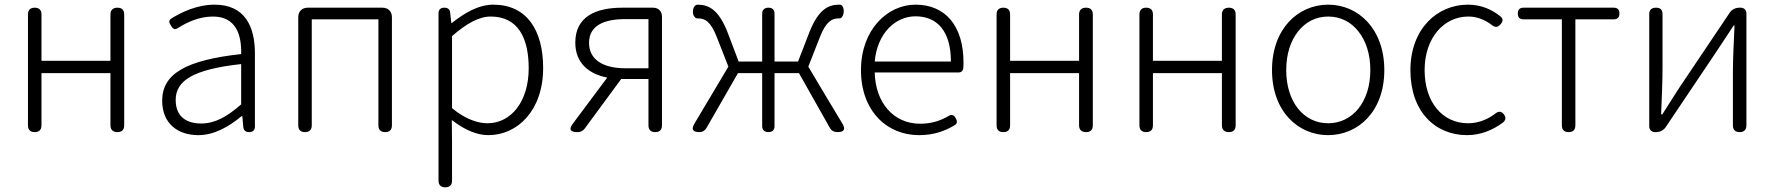

<svg xmlns="http://www.w3.org/2000/svg" viewBox="-20 -567 7614 824"><path d="M513 -267V-505C513 -524 503 -534 484 -534C465 -534 454 -524 454 -505V-306H158V-505C158 -524 148 -534 129 -534C110 -534 100 -524 100 -505V-29C100 -10 110 0 129 0C148 0 158 -10 158 -29V-253H306H454V-29C454 -10 465 0 484 0C503 0 513 -10 513 -29V-267Z M1074 -253V-338C1074 -456 1029 -547 901 -547C825 -547 758 -514 716 -488C703 -479 705 -472 713 -458C722 -443 729 -437 744 -447C782 -471 834 -496 894 -496C995 -496 1017 -414 1015 -335C781 -309 676 -252 676 -135C676 -35 745 13 831 13C900 13 963 -24 1016 -68H1020L1024 -23C1025 -8 1034 0 1049 0C1065 0 1074 -8 1074 -24V-169ZM1015 -248V-205V-119C953 -65 902 -37 843 -37C783 -37 734 -64 734 -138C734 -219 805 -269 1015 -292Z M1260 -267V-29C1260 -10 1270 0 1289 0C1308 0 1318 -10 1318 -29V-484H1604V-29C1604 -10 1614 0 1633 0C1652 0 1662 -10 1662 -29V-493C1662 -518 1646 -534 1621 -534H1461H1301C1276 -534 1260 -518 1260 -493Z M1862 -341V-148V208C1862 227 1872 237 1891 237C1910 237 1920 227 1920 208V46L1919 -52C1973 -10 2026 13 2076 13C2201 13 2311 -93 2311 -275C2311 -440 2239 -547 2097 -547C2032 -547 1970 -509 1919 -468H1917L1912 -512C1911 -527 1902 -534 1887 -534C1871 -534 1862 -526 1862 -510ZM1920 -334V-412C1982 -466 2035 -496 2086 -496C2204 -496 2249 -403 2249 -274C2249 -132 2174 -38 2072 -38C2032 -38 1977 -55 1920 -103V-257Z M2763 -379V-274H2664C2568 -274 2508 -311 2508 -383C2508 -455 2568 -485 2664 -485H2713H2763ZM2821 -267V-495C2821 -519 2806 -534 2782 -534H2736H2651C2534 -534 2449 -494 2449 -384C2449 -295 2509 -249 2586 -234L2439 -37C2420 -12 2427 0 2458 0C2471 0 2482 -5 2490 -16L2646 -228H2647H2763V-29C2763 -10 2773 0 2792 0C2811 0 2821 -10 2821 -29V-267Z M3533 -140 3449 -281 3498 -406C3525 -476 3551 -488 3579 -488C3580 -488 3581 -488 3582 -488C3592 -487 3598 -499 3600 -509C3603 -523 3600 -544 3586 -547C3584 -547 3583 -547 3581 -547C3533 -547 3492 -524 3455 -432L3405 -303H3304V-508C3304 -525 3295 -534 3278 -534C3261 -534 3251 -525 3251 -508V-303H3150L3101 -432C3064 -524 3023 -547 2974 -547C2973 -547 2972 -547 2972 -547C2956 -544 2951 -522 2955 -506C2957 -497 2965 -487 2974 -488C2974 -488 2975 -488 2976 -488C3005 -488 3030 -476 3057 -406L3106 -281L2960 -36C2946 -12 2953 0 2981 0C2995 0 3005 -6 3012 -18L3147 -253H3251V-26C3251 -9 3261 0 3278 0C3295 0 3304 -9 3304 -26V-253H3356H3409L3541 -19C3548 -6 3560 0 3574 0C3603 0 3610 -12 3595 -37Z M4017 -256H4094C4105 -256 4113 -263 4114 -274C4115 -282 4115 -291 4115 -299C4115 -455 4038 -547 3909 -547C3789 -547 3675 -440 3675 -266C3675 -91 3786 13 3924 13C3990 13 4037 -6 4076 -29C4089 -37 4089 -46 4082 -59C4074 -74 4063 -78 4049 -68C4014 -48 3976 -36 3929 -36C3814 -36 3737 -127 3734 -256H3923ZM3979 -303H3897H3734C3745 -425 3823 -497 3909 -497C4003 -497 4061 -432 4061 -303Z M4670 -267V-505C4670 -524 4660 -534 4641 -534C4622 -534 4611 -524 4611 -505V-306H4315V-505C4315 -524 4305 -534 4286 -534C4267 -534 4257 -524 4257 -505V-29C4257 -10 4267 0 4286 0C4305 0 4315 -10 4315 -29V-253H4463H4611V-29C4611 -10 4622 0 4641 0C4660 0 4670 -10 4670 -29V-267Z M5283 -267V-505C5283 -524 5273 -534 5254 -534C5235 -534 5224 -524 5224 -505V-306H4928V-505C4928 -524 4918 -534 4899 -534C4880 -534 4870 -524 4870 -505V-29C4870 -10 4880 0 4899 0C4918 0 4928 -10 4928 -29V-253H5076H5224V-29C5224 -10 5235 0 5254 0C5273 0 5283 -10 5283 -29V-267Z M5511 -473C5467 -425 5439 -355 5439 -266C5439 -89 5551 13 5680 13C5809 13 5921 -89 5921 -266C5921 -355 5893 -425 5849 -473C5805 -521 5745 -547 5680 -547C5616 -547 5555 -521 5511 -473ZM5551 -432C5583 -473 5628 -496 5680 -496C5733 -496 5778 -473 5810 -432C5842 -392 5861 -335 5861 -266C5861 -130 5785 -38 5680 -38C5575 -38 5500 -130 5500 -266C5500 -335 5519 -392 5551 -432Z M6103 -60C6146 -13 6207 13 6276 13C6335 13 6387 -9 6430 -41C6442 -51 6444 -62 6435 -75C6425 -90 6412 -91 6398 -80C6366 -55 6325 -38 6281 -38C6169 -38 6094 -130 6094 -266C6094 -403 6175 -496 6282 -496C6321 -496 6354 -481 6382 -460C6396 -448 6408 -449 6420 -463C6431 -476 6432 -486 6419 -497C6385 -524 6340 -547 6280 -547C6214 -547 6152 -521 6107 -473C6062 -425 6033 -355 6033 -266C6033 -178 6059 -108 6103 -60Z M6683 -242V-29C6683 -10 6693 0 6712 0C6731 0 6741 -10 6741 -29V-484H6905C6922 -484 6930 -492 6930 -509C6930 -526 6922 -534 6905 -534H6712H6519C6502 -534 6494 -526 6494 -509C6494 -492 6502 -484 6519 -484H6683Z M7058 -267V-25C7058 -10 7068 0 7083 0H7087C7104 0 7120 -8 7129 -22L7344 -342C7366 -375 7398 -424 7420 -457H7424C7421 -387 7417 -315 7417 -256V-29C7417 -10 7427 0 7446 0C7465 0 7475 -10 7475 -29V-267V-509C7475 -524 7465 -534 7450 -534H7445C7428 -534 7412 -526 7403 -512L7188 -192C7167 -159 7135 -110 7114 -76H7109C7112 -147 7115 -219 7115 -277V-506C7115 -525 7106 -534 7087 -534C7068 -534 7058 -525 7058 -506Z"/></svg>

Font: GenSenRounded2 TW L
Style: Regular
Weight: 300
Version: Version 2.100;PS 2.1;hotconv 16.6.51;makeotf.lib2.5.65220 DE